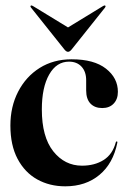

<svg xmlns="http://www.w3.org/2000/svg" viewBox="-20 -663 460 693"><path d="M405.5 -331.5Q405.5 -305 390.2 -289Q375 -273 349 -273Q322 -273 306.5 -289.2Q291 -305.5 291 -337V-373.5Q291 -404.5 274.2 -422.5Q257.5 -440.5 229 -440.5Q184 -440.5 157.5 -394Q131 -347.5 131 -268Q131 -169 172.2 -117Q213.5 -65 276 -65Q321.5 -65 354 -85.5Q386.5 -106 398 -149.5Q399 -153 401.5 -152.5Q404.5 -152 403.5 -148Q388.5 -73 339 -31.8Q289.5 9.5 215.5 9.5Q159 9.5 114.2 -15.5Q69.5 -40.5 43.5 -89.5Q17.5 -138.5 17.5 -210Q17.5 -278 45.5 -332.2Q73.5 -386.5 123.2 -417.8Q173 -449 238.5 -449Q319.5 -449 362.5 -415.2Q405.5 -381.5 405.5 -331.5ZM239 -485Q232 -476 225.5 -476Q219 -476 212 -485L92 -635.5Q88.5 -640 91 -642.5Q93.5 -644.5 98.5 -641.5L225.5 -564L352.5 -641.5Q358 -644.5 360 -642.5Q362.5 -640.5 359 -635.5Z"/></svg>

Font: Fraunces 144pt S000 SemiBold
Style: Regular
Weight: 600
Version: Version 1.000; ttfautohint (v1.8.3)